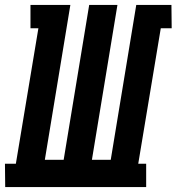

<svg xmlns="http://www.w3.org/2000/svg" viewBox="-52 -755 713 775"><path d="M-31 0 -32 -94H12L103 -641H71V-735H232L129 -110H205L308 -735H422L319 -110H395L498 -735H640L641 -641H597L506 -94H538V0Z"/></svg>

Font: Iosevka HT Extrabold Extended
Style: Italic
Weight: 800
Width: 7
Italic angle: -9°
Monospace: yes
Designer: Belleve Invis
Foundry: Belleve Invis
Version: Version 32.3.0; ttfautohint (v1.8.4)